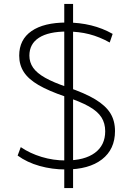

<svg xmlns="http://www.w3.org/2000/svg" viewBox="-20 -855 676 980"><path d="M315 10Q246 10 182 -8Q118 -26 70 -61L86 -104Q133 -72 192.5 -54Q252 -36 315 -36Q412 -36 464.5 -75Q517 -114 517 -185Q517 -226 497.5 -256.5Q478 -287 433.5 -312Q389 -337 313 -362Q228 -391 176.5 -421Q125 -451 101.5 -487.5Q78 -524 78 -571Q78 -653 141 -696.5Q204 -740 320 -740Q386 -740 445 -725.5Q504 -711 555 -682L540 -638Q488 -667 435.5 -680.5Q383 -694 322 -694Q228 -694 179 -662.5Q130 -631 130 -571Q130 -537 149 -509.5Q168 -482 210.5 -458Q253 -434 324 -410Q413 -380 466 -348Q519 -316 543 -277.5Q567 -239 567 -186Q567 -93 500.5 -41.5Q434 10 315 10ZM308 105V-15H353V105ZM308 -15V-382H353V-15ZM308 -382V-715H353V-382ZM308 -715V-835H353V-715Z"/></svg>

Font: M PLUS 2 Light
Style: Regular
Weight: 300
Designer: Coji Morishita
Foundry: UNDERFOREST DESIGN
Version: Version 1.001